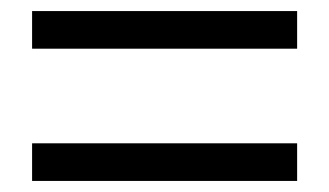

<svg xmlns="http://www.w3.org/2000/svg" viewBox="-20 -542 595 347"><path d="M38 -454H517V-522H38ZM38 -215H517V-283H38Z"/></svg>

Font: Noto Sans CJK TC Regular
Style: Regular
Weight: 400
Designer: Ryoko NISHIZUKA (kana & ideographs); Paul D. Hunt (Latin, Greek & Cyrillic); Wenlong ZHANG (bopomofo); Sandoll Communica
Foundry: Adobe Systems Incorporated
Version: Version 1.001;PS 1.001;hotconv 1.0.78;makeotf.lib2.5.61930